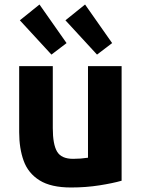

<svg xmlns="http://www.w3.org/2000/svg" viewBox="-20 -819 629 851"><path d="M295 12Q206 12 155.5 -19.5Q105 -51 85 -106Q65 -161 65 -233V-526H214V-251Q214 -179 233 -147Q252 -115 304 -115Q338 -115 370 -120V-526H519V-18Q481 -7 421 2.5Q361 12 295 12ZM410 -577 270 -729 357 -799 477 -628ZM208 -577 68 -729 155 -799 275 -628Z"/></svg>

Font: Ubuntu Sans ExtraBold
Style: Regular
Weight: 800
Designer: Dalton Maag Ltd
Foundry: Dalton Maag Ltd
Version: Version 1.006; ttfautohint (v1.8.4.7-5d5b)